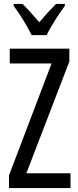

<svg xmlns="http://www.w3.org/2000/svg" viewBox="-20 -963 401 983"><path d="M142 -783H219C240 -829 282 -892 312 -933V-943H267C233 -908 215 -889 181 -849C151 -883 120 -920 95 -943H50V-933C85 -886 121 -827 142 -783ZM341 0V-76H115L335 -648V-714H30V-638H244L26 -65V0Z"/></svg>

Font: Noto Sans Thai Looped ExtraCondensed
Style: Regular
Weight: 400
Width: 2
Designer: Sasikarn Vongin, Ben Mitchell
Foundry: The Fontpad Ltd
Version: Version 1.001